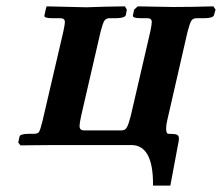

<svg xmlns="http://www.w3.org/2000/svg" viewBox="-20 -454 695 601"><path d="M450.2 -354Q455.1 -377 455.1 -384.8Q455.1 -397 441.9 -397H420.9Q394 -397 396 -405.8L399.9 -423.8L411.1 -434.1L522 -432.1Q573.7 -432.1 647.9 -434.1L654.8 -423.8L649.9 -407.2Q647.9 -397.5 621.1 -397H596.2Q584 -397 579.1 -389.4Q574.2 -381.8 566.9 -354L503.9 -79.1Q500 -64 500 -51.8Q500 -34.7 507.8 -35.2Q526.9 -35.2 533.4 -32.5Q540 -29.8 540 -21Q540 -15.1 539.1 -11.2L513.2 127H459V122.1Q459 0 391.1 0H149.9L43.9 1L37.1 -7.8L41 -25.9Q42 -34.7 69.8 -35.2H85.9Q98.1 -35.2 102.1 -41Q106 -46.9 112.8 -74.2L178.2 -355Q183.1 -377.9 183.1 -384.8Q183.1 -397 168.9 -397H144Q116.2 -397 119.1 -405.8L124 -428.2L126 -434.1L250 -431.2Q268.1 -432.1 311 -433.1Q354 -434.1 371.1 -434.1L377 -423.8L374 -407.2Q371.1 -397.5 344.2 -397H323.2Q312 -397 306.9 -389.4Q301.8 -381.8 294.9 -355L233.9 -90.8Q229 -67.9 229 -60.1Q229 -45.9 242.2 -45.9H360.8Q372.1 -45.9 377.4 -55.9Q382.8 -65.9 389.2 -90.8Z"/></svg>

Font: Linux Libertine
Style: Semibold Italic
Weight: 600
Italic angle: -11.5°
Designer: Philipp H. Poll
Foundry: Philipp H. Poll
Version: Version 5.1.2 ; ttfautohint (v0.9)